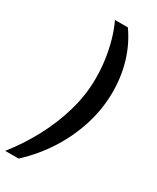

<svg xmlns="http://www.w3.org/2000/svg" viewBox="-250 -798 831 1018"><g transform="rotate(30 166.0 -289.0)"><path d="M211 -735Q262 -663 287.5 -577Q313 -491 313 -398Q313 -296 282.5 -197Q252 -98 195 -8Q138 82 57 157H-25Q39 77 89.5 -17Q140 -111 169.5 -212Q199 -313 199 -414Q199 -473 191 -529.5Q183 -586 168 -638.5Q153 -691 132 -735Z"/></g></svg>

Font: Archivo Variable SemiBold
Style: Italic
Weight: 600
Italic angle: -10°
Designer: Hector Gatti
Foundry: Omnibus-Type
Version: Version 2.001